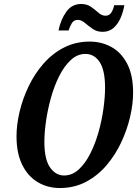

<svg xmlns="http://www.w3.org/2000/svg" viewBox="-20 -934 689 965"><path d="M281 11Q219 11 169.5 -18.5Q120 -48 91.5 -106Q63 -164 63 -249Q63 -307 78.5 -372.5Q94 -438 124 -500.5Q154 -563 198.5 -614Q243 -665 301.5 -695Q360 -725 431 -725Q490 -725 539.5 -698Q589 -671 619 -614Q649 -557 649 -468Q649 -412 634 -347Q619 -282 589.5 -219Q560 -156 516 -104Q472 -52 413 -20.5Q354 11 281 11ZM302 -52Q343 -52 376 -82.5Q409 -113 434 -162.5Q459 -212 475.5 -271Q492 -330 500 -388.5Q508 -447 508 -493Q508 -581 481 -622Q454 -663 409 -663Q369 -663 336 -632.5Q303 -602 278 -552.5Q253 -503 236.5 -444Q220 -385 211.5 -326.5Q203 -268 203 -222Q203 -133 231.5 -92.5Q260 -52 302 -52ZM496 -774Q467 -774 445.5 -789Q424 -804 406.5 -819Q389 -834 371 -834Q351 -834 341 -817.5Q331 -801 325 -781H274Q285 -835 313 -874.5Q341 -914 388 -914Q417 -914 437.5 -899.5Q458 -885 475 -870Q492 -855 510 -855Q530 -855 540 -871.5Q550 -888 554 -908H605Q599 -873 585.5 -842.5Q572 -812 550 -793Q528 -774 496 -774Z"/></svg>

Font: Noto Serif ExtraCondensed
Style: Bold Italic
Weight: 700
Width: 2
Italic angle: -12°
Designer: Monotype Design Team
Foundry: Monotype Imaging Inc.
Version: Version 2.013; ttfautohint (v1.8.4.7-5d5b)